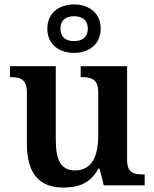

<svg xmlns="http://www.w3.org/2000/svg" viewBox="-20 -834 695 864"><path d="M313 -596C380 -596 433 -634 433 -705C433 -776 380 -814 313 -814C246 -814 193 -776 193 -705C193 -634 246 -596 313 -596ZM313 -649C280 -649 252 -664 252 -705C252 -746 280 -761 313 -761C347 -761 375 -746 375 -705C375 -664 347 -649 313 -649ZM264 10C327 10 383 -4 423 -75H428L447 0H631V-49H625C584 -49 552 -55 552 -113V-536H343V-487H346C387 -487 422 -480 422 -420V-223C422 -128 391 -67 318 -67C250 -67 231 -120 231 -207V-536H25V-487H27C74 -487 101 -476 101 -417V-187C101 -51 159 10 264 10Z"/></svg>

Font: Noto Serif Tamil SemiBold
Style: Regular
Weight: 600
Designer: Indian Type Foundry, Tom Grace, and the Monotype Design Team
Foundry: Monotype Imaging Inc.
Version: Version 2.004